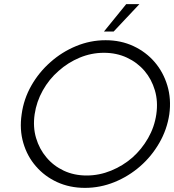

<svg xmlns="http://www.w3.org/2000/svg" viewBox="-20 -903 844 931"><path d="M85 -349Q74 -275 93 -210Q112 -145 154 -97Q196 -48 257 -20Q318 8 392 8Q466 8 535 -20Q604 -48 660 -97Q715 -145 752.5 -210Q790 -275 801 -349Q811 -423 791.5 -488Q772 -553 730 -602Q688 -651 627 -679.5Q566 -708 492 -708Q418 -708 349 -679.5Q280 -651 225 -602Q169 -553 132 -488Q95 -423 85 -349ZM148 -349Q157 -410 187.5 -464.5Q218 -519 264 -559Q310 -600 366.5 -623.5Q423 -647 484 -647Q545 -647 595.5 -623.5Q646 -600 681 -559Q715 -519 731 -465Q747 -411 738 -349Q729 -287 698 -233Q667 -179 622 -139Q576 -99 518.5 -75.5Q461 -52 400 -52Q339 -52 289 -75.5Q239 -99 205 -140Q171 -180 155 -233.5Q139 -287 148 -349ZM484 -750H531Q570 -791 593.5 -816.5Q617 -842 656 -883H592Q565 -850 538 -816.5Q511 -783 484 -750Z"/></svg>

Font: Josefin Slab Thin SemiBold
Style: Italic
Weight: 600
Italic angle: -12°
Version: Version 2.000